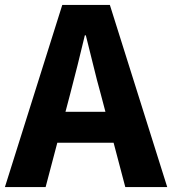

<svg xmlns="http://www.w3.org/2000/svg" viewBox="-26 -763 702 783"><path d="M-6 0 228 -743H422L656 0H485L385 -379Q369 -436 354 -498.5Q339 -561 324 -619H320Q306 -560 290.5 -498Q275 -436 260 -379L160 0ZM146 -181V-307H502V-181Z"/></svg>

Font: Noto Sans SC Thin ExtraBold
Style: Regular
Weight: 800
Version: Version 2.004-H2;hotconv 1.0.118;makeotfexe 2.5.65603